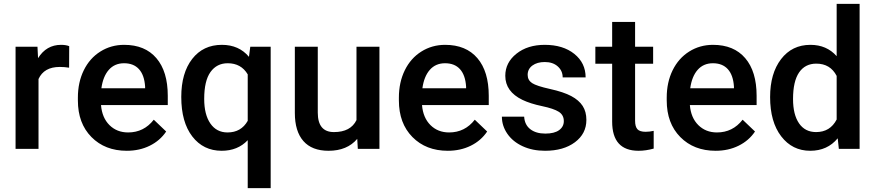

<svg xmlns="http://www.w3.org/2000/svg" viewBox="-20 -770 4529 993"><path d="M337.4 -419.9Q314 -423.8 289.1 -423.8Q207.5 -423.8 179.2 -361.3V0H60.5V-528.3H173.8L176.8 -469.2Q219.7 -538.1 295.9 -538.1Q321.3 -538.1 337.9 -531.2Z M635.7 9.8Q522.9 9.8 452.9 -61.3Q382.8 -132.3 382.8 -250.5V-265.1Q382.8 -344.2 413.3 -406.5Q443.8 -468.8 499 -503.4Q554.2 -538.1 622.1 -538.1Q730 -538.1 788.8 -469.2Q847.7 -400.4 847.7 -274.4V-226.6H502.4Q507.8 -161.1 546.1 -123Q584.5 -85 642.6 -85Q724.1 -85 775.4 -150.9L839.4 -89.8Q807.6 -42.5 754.6 -16.4Q701.7 9.8 635.7 9.8ZM621.6 -442.9Q572.8 -442.9 542.7 -408.7Q512.7 -374.5 504.4 -313.5H730.5V-322.3Q726.6 -381.8 698.7 -412.4Q670.9 -442.9 621.6 -442.9Z M917.5 -268.6Q917.5 -392.6 974.1 -465.3Q1030.8 -538.1 1127.4 -538.1Q1215.8 -538.1 1267.6 -476.1L1274.4 -528.3H1379.9V203.1H1261.2V-44.9Q1209.5 9.8 1126.5 9.8Q1031.7 9.8 974.6 -64.2Q917.5 -138.2 917.5 -268.6ZM1036.1 -258.3Q1036.1 -177.2 1068.1 -131.1Q1100.1 -85 1156.7 -85Q1227.1 -85 1261.2 -145V-385.3Q1227.1 -442.9 1157.7 -442.9Q1101.1 -442.9 1068.6 -397.5Q1036.1 -352.1 1036.1 -258.3Z M1827.6 -51.8Q1775.4 9.8 1679.2 9.8Q1593.3 9.8 1549.1 -40.5Q1504.9 -90.8 1504.9 -186V-528.3H1623.5V-187.5Q1623.5 -86.9 1707 -86.9Q1793.5 -86.9 1823.7 -148.9V-528.3H1942.4V0H1830.6Z M2295.9 9.8Q2183.1 9.8 2113 -61.3Q2043 -132.3 2043 -250.5V-265.1Q2043 -344.2 2073.5 -406.5Q2104 -468.8 2159.2 -503.4Q2214.4 -538.1 2282.2 -538.1Q2390.1 -538.1 2449 -469.2Q2507.8 -400.4 2507.8 -274.4V-226.6H2162.6Q2168 -161.1 2206.3 -123Q2244.6 -85 2302.7 -85Q2384.3 -85 2435.5 -150.9L2499.5 -89.8Q2467.8 -42.5 2414.8 -16.4Q2361.8 9.8 2295.9 9.8ZM2281.7 -442.9Q2232.9 -442.9 2202.9 -408.7Q2172.9 -374.5 2164.6 -313.5H2390.6V-322.3Q2386.7 -381.8 2358.9 -412.4Q2331.1 -442.9 2281.7 -442.9Z M2896 -143.6Q2896 -175.3 2869.9 -191.9Q2843.8 -208.5 2783.2 -221.2Q2722.7 -233.9 2682.1 -253.4Q2593.3 -296.4 2593.3 -377.9Q2593.3 -446.3 2650.9 -492.2Q2708.5 -538.1 2797.4 -538.1Q2892.1 -538.1 2950.4 -491.2Q3008.8 -444.3 3008.8 -369.6H2890.1Q2890.1 -403.8 2864.7 -426.5Q2839.4 -449.2 2797.4 -449.2Q2758.3 -449.2 2733.6 -431.2Q2709 -413.1 2709 -382.8Q2709 -355.5 2731.9 -340.3Q2754.9 -325.2 2824.7 -309.8Q2894.5 -294.4 2934.3 -273.2Q2974.1 -252 2993.4 -222.2Q3012.7 -192.4 3012.7 -149.9Q3012.7 -78.6 2953.6 -34.4Q2894.5 9.8 2798.8 9.8Q2733.9 9.8 2683.1 -13.7Q2632.3 -37.1 2604 -78.1Q2575.7 -119.1 2575.7 -166.5H2690.9Q2693.4 -124.5 2722.7 -101.8Q2752 -79.1 2800.3 -79.1Q2847.2 -79.1 2871.6 -96.9Q2896 -114.7 2896 -143.6Z M3264.6 -656.7V-528.3H3357.9V-440.4H3264.6V-145.5Q3264.6 -115.2 3276.6 -101.8Q3288.6 -88.4 3319.3 -88.4Q3339.8 -88.4 3360.8 -93.3V-1.5Q3320.3 9.8 3282.7 9.8Q3146 9.8 3146 -141.1V-440.4H3059.1V-528.3H3146V-656.7Z M3681.2 9.8Q3568.4 9.8 3498.3 -61.3Q3428.2 -132.3 3428.2 -250.5V-265.1Q3428.2 -344.2 3458.7 -406.5Q3489.3 -468.8 3544.4 -503.4Q3599.6 -538.1 3667.5 -538.1Q3775.4 -538.1 3834.2 -469.2Q3893.1 -400.4 3893.1 -274.4V-226.6H3547.9Q3553.2 -161.1 3591.6 -123Q3629.9 -85 3688 -85Q3769.5 -85 3820.8 -150.9L3884.8 -89.8Q3853 -42.5 3800 -16.4Q3747.1 9.8 3681.2 9.8ZM3667 -442.9Q3618.2 -442.9 3588.1 -408.7Q3558.1 -374.5 3549.8 -313.5H3775.9V-322.3Q3772 -381.8 3744.1 -412.4Q3716.3 -442.9 3667 -442.9Z M3962.9 -268.1Q3962.9 -390.1 4019.5 -464.1Q4076.2 -538.1 4171.4 -538.1Q4255.4 -538.1 4307.1 -479.5V-750H4425.8V0H4318.4L4312.5 -54.7Q4259.3 9.8 4170.4 9.8Q4077.6 9.8 4020.3 -64.9Q3962.9 -139.6 3962.9 -268.1ZM4081.5 -257.8Q4081.5 -177.2 4112.5 -132.1Q4143.6 -86.9 4200.7 -86.9Q4273.4 -86.9 4307.1 -151.9V-377.4Q4274.4 -440.9 4201.7 -440.9Q4144 -440.9 4112.8 -395.3Q4081.5 -349.6 4081.5 -257.8Z"/></svg>

Font: Vazir Medium
Style: Medium
Weight: 500
Designer: Saber Rastikerdar
Foundry: Saber Rastikerdar
Version: Version 30.0.0